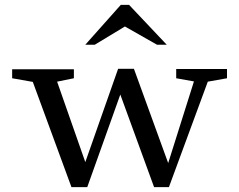

<svg xmlns="http://www.w3.org/2000/svg" viewBox="-20 -770 984 790"><path d="M705 -486H914V-448L835 -434L675 0H614L475 -381L339 0H274L115 -433L30 -448V-485H284V-448L215 -434L331 -103L466 -487H531L672 -99L778 -435L705 -448ZM511 -750 666 -586H626L494 -661L370 -586H331L477 -750Z"/></svg>

Font: Ledger
Style: Regular
Weight: 400
Designer: Denis Masharov
Foundry: Denis Masharov
Version: 1.001